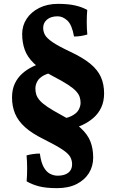

<svg xmlns="http://www.w3.org/2000/svg" viewBox="-20 -734 617 996"><path d="M297.8 -137.4Q253 -161.6 226.3 -179.6Q199.6 -197.6 186.2 -213.1Q172.8 -228.6 168.2 -243.4Q163.6 -258.2 163.6 -275Q163.6 -293.6 173.5 -312Q183.4 -330.4 208.9 -343.8Q234.4 -357.2 281.2 -361.6L213 -411.2Q180 -402.8 149.8 -388.4Q119.6 -374 95.2 -352.2Q70.8 -330.4 56.6 -299.8Q42.4 -269.2 42.4 -228.4Q42.4 -182 58.3 -144.2Q74.2 -106.4 110 -74.2Q145.8 -42 205.6 -12.6Q271.6 20.4 303.2 41.5Q334.8 62.6 344.4 80.2Q354 97.8 354 118.6Q354 146.6 334.3 162Q314.6 177.4 279 177.4Q258.8 177.4 239.7 167.6Q220.6 157.8 206.7 133.1Q192.8 108.4 186.8 62.6Q168.8 62.6 150.3 65.3Q131.8 68 117.8 72.2Q120.8 102.8 120.8 139Q120.8 175.2 118.2 206.6Q144 222.2 180.5 232.1Q217 242 276 242Q335.4 242 377.2 220.9Q419 199.8 441.2 164.1Q463.4 128.4 463.4 83.4Q463.4 36.4 448.7 -0.7Q434 -37.8 398 -70.5Q362 -103.2 297.8 -137.4ZM339 -62Q374.4 -70.4 406.6 -85.2Q438.8 -100 464.6 -122.4Q490.4 -144.8 505.2 -176.4Q520 -208 520 -249.6Q520 -297.6 503.1 -335Q486.2 -372.4 448.1 -403.6Q410 -434.8 346.6 -464.6Q282.4 -494.8 252.2 -515.6Q222 -536.4 213 -553.5Q204 -570.6 204 -589.8Q204 -615.4 223.9 -632.4Q243.8 -649.4 279 -649.4Q306 -649.4 329.7 -627.2Q353.4 -605 364 -544.6Q383.2 -544.6 400.7 -547.5Q418.2 -550.4 433 -555Q430 -584 430 -619.2Q430 -654.4 432.6 -682.2Q407.2 -697 370.7 -705.5Q334.2 -714 281 -714Q225.6 -714 183.5 -692.9Q141.4 -671.8 118.2 -636.5Q95 -601.2 95 -557.4Q95 -513.4 108.3 -476Q121.6 -438.6 156 -405.3Q190.4 -372 254.2 -339Q302.6 -314 331.3 -295.4Q360 -276.8 374.2 -261.3Q388.4 -245.8 393.2 -231.2Q398 -216.6 398 -200.2Q398 -183.2 388.1 -164.6Q378.2 -146 350.7 -132Q323.2 -118 270 -114Z"/></svg>

Font: Vollkorn
Style: Regular
Weight: 400
Designer: Friedrich Althausen
Foundry: Friedrich Althausen
Version: Version 4.104